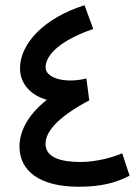

<svg xmlns="http://www.w3.org/2000/svg" viewBox="-20 -704 522 729"><path d="M444 -122C414 -109 351 -89 286 -89C208 -89 153 -107 153 -158C153 -200 191 -255 319 -323L308 -406C221 -385 153 -410 153 -448C153 -497 212 -552 334 -594L301 -684C149 -637 56 -539 56 -445C56 -382 101 -341 158 -325C79 -263 54 -198 54 -148C54 -54 132 5 278 5C360 5 416 -8 472 -37Z"/></svg>

Font: Noto Sans Arabic UI Md
Style: Regular
Weight: 500
Designer: Monotype Design Team, Nadine Chahine and Nizar Qandah
Foundry: Monotype Imaging Inc.
Version: Version 2.010